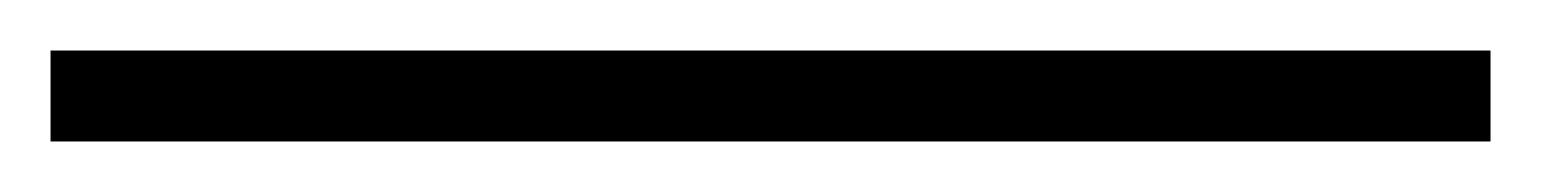

<svg xmlns="http://www.w3.org/2000/svg" viewBox="-25 112 610 76"><path d="M-5 132H565V168H-5Z"/></svg>

Font: Bodoni* 06pt Fatface
Style: Italic
Weight: 900
Italic angle: -13°
Version: Version 2.3